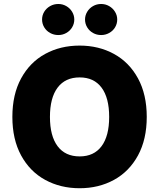

<svg xmlns="http://www.w3.org/2000/svg" viewBox="-20 -949 811 978"><path d="M385.7 9.8Q288.1 9.8 210.2 -32.7Q132.3 -75.2 87.6 -157.2Q43 -239.3 43 -353.5Q43 -467.8 87.6 -549.8Q132.3 -631.8 210 -674.3Q287.6 -716.8 385.7 -716.8Q482.9 -716.8 560.5 -674.3Q638.2 -631.8 682.9 -549.8Q727.5 -467.8 727.5 -353.5Q727.5 -239.3 682.9 -157.2Q638.2 -75.2 560.5 -32.7Q482.9 9.8 385.7 9.8ZM385.7 -554.7Q312.5 -554.7 273.4 -502.7Q234.4 -450.7 234.4 -353.5Q234.4 -256.3 273.4 -204.3Q312.5 -152.3 385.7 -152.3Q458.5 -152.3 497.3 -204.3Q536.1 -256.3 536.1 -353.5Q536.1 -450.7 497.3 -502.7Q458.5 -554.7 385.7 -554.7ZM194.3 -849.6Q194.3 -871.1 205.3 -889.2Q216.3 -907.2 235.4 -918Q254.4 -928.7 277.3 -928.7Q298.8 -928.7 317.6 -918Q336.4 -907.2 347.4 -888.9Q358.4 -870.6 358.4 -849.6Q358.4 -828.1 347.4 -809.8Q336.4 -791.5 317.6 -781Q298.8 -770.5 277.3 -770.5Q254.4 -770.5 235.4 -781Q216.3 -791.5 205.3 -809.8Q194.3 -828.1 194.3 -849.6ZM413.1 -849.6Q413.1 -870.6 424.1 -888.9Q435.1 -907.2 453.9 -918Q472.7 -928.7 495.1 -928.7Q517.1 -928.7 535.9 -918Q554.7 -907.2 565.9 -888.9Q577.1 -870.6 577.1 -849.6Q577.1 -828.1 566.2 -809.8Q555.2 -791.5 536.1 -781Q517.1 -770.5 495.1 -770.5Q472.7 -770.5 453.9 -781Q435.1 -791.5 424.1 -809.8Q413.1 -828.1 413.1 -849.6Z"/></svg>

Font: Pretendard JP Black
Style: Regular
Weight: 900
Designer: Base glyphs from Inter by Rasmus Andersson; Hangeul glyphs from Noto Sans CJK(Source Han Sans) by Jang Soo-young and Kan
Foundry: Kil Hyung-jin
Version: Version 1.309